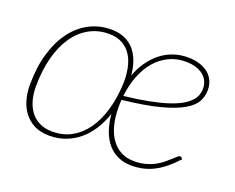

<svg xmlns="http://www.w3.org/2000/svg" viewBox="-88 -650 984 804"><g transform="rotate(20 404.0 -247.5)"><path d="M198 -14.5Q246 -14.5 283.5 -35.5Q321 -56.5 347.5 -93.8Q374 -131 389.5 -182.5Q405 -234 408.5 -295Q411 -335.5 404.5 -369.8Q398 -404 382.5 -428.5Q367 -453 342 -466.8Q317 -480.5 282 -480.5Q234 -480.5 194.5 -458.5Q155 -436.5 127.2 -396Q99.5 -355.5 84.2 -297.5Q69 -239.5 69 -167.5Q69 -138.5 76 -111Q83 -83.5 98.2 -62Q113.5 -40.5 138 -27.5Q162.5 -14.5 198 -14.5ZM623 -481Q583.5 -481 550 -465Q516.5 -449 491 -419.8Q465.5 -390.5 449 -349Q432.5 -307.5 426.5 -256.5Q489.5 -263.5 536.5 -272.8Q583.5 -282 617.2 -293Q651 -304 672.8 -316.5Q694.5 -329 707.2 -342.5Q720 -356 725 -370.2Q730 -384.5 730 -399Q730 -415 723.8 -430Q717.5 -445 704.5 -456.2Q691.5 -467.5 671.2 -474.2Q651 -481 623 -481ZM749 -91.5Q725.5 -66 703.2 -47.8Q681 -29.5 657.8 -17.5Q634.5 -5.5 610 0.2Q585.5 6 558 6Q525 6 498.2 -5.8Q471.5 -17.5 452 -40Q432.5 -62.5 420.8 -95Q409 -127.5 405.5 -169Q392 -128.5 371.2 -96Q350.5 -63.5 323.2 -41Q296 -18.5 263 -6.2Q230 6 191.5 6Q152.5 6 124.5 -8.2Q96.5 -22.5 78.2 -46.5Q60 -70.5 51.5 -101.5Q43 -132.5 43 -166Q43 -245.5 61.5 -307.8Q80 -370 112.5 -413Q145 -456 189.2 -478.5Q233.5 -501 285 -501Q318 -501 343.5 -490.2Q369 -479.5 386.8 -459.5Q404.5 -439.5 415 -411.2Q425.5 -383 428.5 -348.5Q441.5 -383.5 461.2 -411.8Q481 -440 506.2 -460Q531.5 -480 561.8 -490.5Q592 -501 626.5 -501Q656 -501 679.2 -493.5Q702.5 -486 718.5 -472.8Q734.5 -459.5 742.8 -440.8Q751 -422 751 -399.5Q751 -373 737.8 -348.5Q724.5 -324 688.5 -303.2Q652.5 -282.5 589 -266Q525.5 -249.5 425 -238.5Q424.5 -230.5 424.2 -222.5Q424 -214.5 424 -206Q424 -160.5 433.5 -125Q443 -89.5 461 -65Q479 -40.5 504.5 -27.8Q530 -15 562 -15Q589.5 -15 612.2 -21.2Q635 -27.5 652.8 -37Q670.5 -46.5 684.2 -57.8Q698 -69 708.2 -78.5Q718.5 -88 725.5 -94.2Q732.5 -100.5 737 -100.5Q741 -100.5 744 -97.5Z"/></g></svg>

Font: Lato ExtraLight
Style: Italic
Weight: 275
Italic angle: -7°
Designer: Lukasz Dziedzic with Adam Twardoch and Botio Nikoltchev
Foundry: tyPoland Lukasz Dziedzic
Version: Version 2.015; 2015-08-06; http://www.latofonts.com/